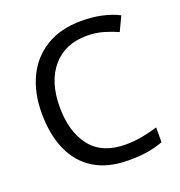

<svg xmlns="http://www.w3.org/2000/svg" viewBox="-132 -836 896 957"><g transform="rotate(-20 316.0 -357.0)"><path d="M403 -645Q288 -645 222 -568Q156 -491 156 -357Q156 -224 217.5 -146.5Q279 -69 402 -69Q448 -69 490 -77Q532 -85 573 -97V-19Q533 -4 490.5 3Q448 10 389 10Q280 10 207 -35Q134 -80 97.5 -163Q61 -246 61 -358Q61 -466 100.5 -548.5Q140 -631 217 -677.5Q294 -724 404 -724Q517 -724 601 -682L565 -606Q532 -621 491.5 -633Q451 -645 403 -645Z"/></g></svg>

Font: Apis
Style: Regular
Weight: 400
Designer: Monotype Design Team
Foundry: Monotype Imaging Inc.
Version: Version 2.000; build 0001